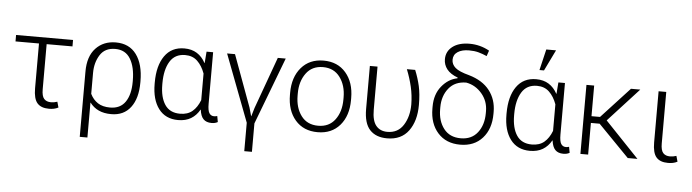

<svg xmlns="http://www.w3.org/2000/svg" viewBox="-54 -1016 5276 1464"><g transform="rotate(5 2583.5 -284.0)"><path d="M473.6 -479H275.9V-133.8Q275.9 -81.1 294.2 -60.8Q312.5 -40.5 346.7 -40.5Q359.9 -40.5 370.8 -42.5Q381.8 -44.4 395.5 -48.8L407.7 -5.4Q390.6 3.4 373.5 6.8Q356.4 10.3 335.9 10.3Q274.9 10.3 246.1 -23.2Q217.3 -56.6 217.3 -136.2V-479H37.6V-528.3H473.6Z M1013.2 -249.5Q1013.2 -128.4 960.9 -59.3Q908.7 9.8 812.5 9.8Q756.8 9.8 716.3 -9Q675.8 -27.8 648.9 -64L647.5 -63.5V203.1H588.9V-292.5H589.4L588.9 -296.9Q588.9 -413.1 647.7 -475.6Q706.5 -538.1 800.8 -538.1Q903.8 -538.1 958.5 -463.9Q1013.2 -389.6 1013.2 -259.8ZM954.6 -259.8Q954.6 -362.8 916.7 -425.5Q878.9 -488.3 800.8 -488.3Q721.7 -488.3 684.6 -429.4Q647.5 -370.6 647.5 -291V-131.3Q668.5 -87.9 705.3 -63.7Q742.2 -39.6 799.3 -39.6Q877.4 -39.6 916 -95.9Q954.6 -152.3 954.6 -249.5Z M1545.9 -528.3V-133.8Q1545.9 -82 1558.6 -62.3Q1571.3 -42.5 1595.2 -42.5Q1601.6 -42.5 1606.9 -43.5Q1612.3 -44.4 1619.6 -46.4L1627.9 -1Q1616.2 5.4 1605 7.8Q1593.8 10.3 1580.1 10.3Q1540.5 10.3 1518.6 -11.7Q1496.6 -33.7 1490.2 -83.5L1488.8 -84Q1462.9 -38.1 1422.4 -13.9Q1381.8 10.3 1324.2 10.3Q1227.5 10.3 1175 -59.3Q1122.6 -128.9 1122.6 -249.5V-259.8Q1122.6 -388.7 1175 -463.4Q1227.5 -538.1 1325.2 -538.1Q1381.8 -538.1 1421.9 -512.9Q1461.9 -487.8 1487.3 -440.4H1488.8L1495.6 -528.3ZM1181.2 -249.5Q1181.2 -151.9 1218.8 -95.5Q1256.3 -39.1 1335 -39.1Q1393.1 -39.1 1429.4 -69.8Q1465.8 -100.6 1487.3 -156.7V-359.9Q1466.3 -418 1429.9 -453.1Q1393.6 -488.3 1335.9 -488.3Q1257.3 -488.3 1219.2 -425.5Q1181.2 -362.8 1181.2 -259.8Z M2041 -528.3H2101.6L1906.7 -15.1V202.6H1848.1V-15.1L1652.8 -528.3H1713.4L1858.9 -132.3L1877 -67.9H1878.4L1897.5 -132.3Z M2157.7 -272Q2157.7 -391.1 2220.7 -464.6Q2283.7 -538.1 2391.1 -538.1Q2499 -538.1 2562 -464.6Q2625 -391.1 2625 -272V-255.9Q2625 -136.2 2562.3 -63.2Q2499.5 9.8 2392.1 9.8Q2283.7 9.8 2220.7 -63.2Q2157.7 -136.2 2157.7 -255.9ZM2216.3 -255.9Q2216.3 -162.1 2262 -100.8Q2307.6 -39.6 2392.1 -39.6Q2475.6 -39.6 2521.2 -100.8Q2566.9 -162.1 2566.9 -255.9V-272Q2566.9 -363.8 2520.8 -426Q2474.6 -488.3 2391.1 -488.3Q2307.1 -488.3 2261.7 -426Q2216.3 -363.8 2216.3 -272Z M2804.2 -528.3V-197.8Q2804.2 -114.3 2835.2 -76.7Q2866.2 -39.1 2921.9 -39.1Q3002.4 -39.1 3044.2 -104.7Q3085.9 -170.4 3085.9 -263.7Q3085 -333.5 3070.1 -397.7Q3055.2 -461.9 3028.8 -528.3H3092.3Q3116.7 -468.8 3130.4 -408.4Q3144 -348.1 3144 -264.6Q3144 -141.6 3088.1 -65.7Q3032.2 10.3 2924.3 10.3Q2837.9 10.3 2791.7 -39.8Q2745.6 -89.8 2745.6 -198.7V-528.3Z M3311 -629.4Q3311 -689.9 3359.1 -726.6Q3407.2 -763.2 3489.3 -763.2Q3528.8 -763.2 3566.9 -753.4Q3605 -743.7 3640.6 -723.6L3626 -680.7Q3591.8 -695.8 3560.8 -704.1Q3529.8 -712.4 3488.8 -712.4Q3435.1 -712.4 3402.3 -690.9Q3369.6 -669.4 3369.6 -630.4Q3369.6 -595.2 3398.9 -569.6Q3428.2 -543.9 3504.9 -523.9Q3609.9 -493.7 3663.1 -424.8Q3716.3 -356 3716.3 -261.7V-246.1Q3716.3 -130.9 3653.6 -60.5Q3590.8 9.8 3483.4 9.8Q3375 9.8 3312 -60.8Q3249 -131.3 3249 -246.1V-261.7Q3249 -355.5 3299.1 -417.2Q3349.1 -479 3419.4 -492.7L3420.4 -498Q3363.3 -519.5 3337.2 -553.2Q3311 -586.9 3311 -629.4ZM3308.1 -246.1Q3308.1 -156.2 3353.5 -97.7Q3398.9 -39.1 3483.4 -39.1Q3566.4 -39.1 3612.1 -97.7Q3657.7 -156.2 3657.7 -246.1V-261.7Q3657.7 -338.9 3608.9 -396Q3560.1 -453.1 3489.3 -465.8Q3402.8 -465.8 3355.5 -407Q3308.1 -348.1 3308.1 -261.7Z M4238.8 -528.3V-133.8Q4238.8 -82 4251.5 -62.3Q4264.2 -42.5 4288.1 -42.5Q4294.4 -42.5 4299.8 -43.5Q4305.2 -44.4 4312.5 -46.4L4320.8 -1Q4309.1 5.4 4297.9 7.8Q4286.6 10.3 4272.9 10.3Q4233.4 10.3 4211.4 -11.7Q4189.5 -33.7 4183.1 -83.5L4181.6 -84Q4155.8 -38.1 4115.2 -13.9Q4074.7 10.3 4017.1 10.3Q3920.4 10.3 3867.9 -59.3Q3815.4 -128.9 3815.4 -249.5V-259.8Q3815.4 -388.7 3867.9 -463.4Q3920.4 -538.1 4018.1 -538.1Q4074.7 -538.1 4114.7 -512.9Q4154.8 -487.8 4180.2 -440.4H4181.6L4188.5 -528.3ZM3874 -249.5Q3874 -151.9 3911.6 -95.5Q3949.2 -39.1 4027.8 -39.1Q4085.9 -39.1 4122.3 -69.8Q4158.7 -100.6 4180.2 -156.7V-359.9Q4159.2 -418 4122.8 -453.1Q4086.4 -488.3 4028.8 -488.3Q3950.2 -488.3 3912.1 -425.5Q3874 -362.8 3874 -259.8ZM4074.7 -770.5H4149.4L4071.3 -609.9H4036.6Z M4529.3 -242.2H4462.4V0H4403.3V-528.3H4462.4V-293.9H4527.8L4744.1 -528.3H4815.4L4580.6 -272L4839.8 0H4765.6Z M5014.2 -527.8V-133.8Q5014.2 -81.1 5032.5 -60.8Q5050.8 -40.5 5085 -40.5Q5098.1 -40.5 5109.1 -42.5Q5120.1 -44.4 5133.8 -48.8L5146 -5.4Q5128.9 3.4 5111.8 6.8Q5094.7 10.3 5074.2 10.3Q5013.2 10.3 4984.4 -23.2Q4955.6 -56.6 4955.6 -136.2V-527.8Z"/></g></svg>

Font: Roboto Web
Style: Light
Weight: 300
Designer: Google
Version: Version 1.200310; 2013